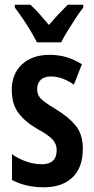

<svg xmlns="http://www.w3.org/2000/svg" viewBox="-20 -786 401 816"><path d="M332 -154Q332 -74 288 -32Q244 10 166 10Q127 10 93 2Q59 -6 31 -21V-131Q55 -113 89 -100.5Q123 -88 157 -88Q221 -88 221 -148Q221 -173 204.5 -192Q188 -211 139 -238Q88 -267 59 -305Q30 -343 30 -404Q30 -472 73.5 -512.5Q117 -553 191 -553Q229 -553 262.5 -543Q296 -533 328 -513L294 -426Q272 -442 247 -451.5Q222 -461 196 -461Q168 -461 153 -446.5Q138 -432 138 -408Q138 -391 144.5 -379Q151 -367 169 -353.5Q187 -340 220 -320Q270 -290 301 -253Q332 -216 332 -154ZM137 -606Q127 -626 111 -653Q95 -680 77 -706.5Q59 -733 43 -754V-766H109Q127 -750 147 -727.5Q167 -705 188 -680Q212 -708 229.5 -726.5Q247 -745 268 -766H334V-754Q319 -735 301.5 -708.5Q284 -682 267.5 -655Q251 -628 240 -606Z"/></svg>

Font: Noto Sans Thai ExtCond SemBd
Style: Regular
Weight: 600
Width: 2
Designer: Monotype Design Team
Foundry: Monotype Imaging Inc.
Version: Version 2.002; ttfautohint (v1.8.4.7-5d5b)